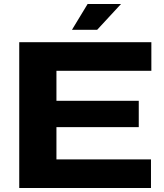

<svg xmlns="http://www.w3.org/2000/svg" viewBox="-20 -940 818 960"><path d="M339.8 -791 418 -919.9H585L465.8 -791ZM76.2 0V-729H736.8V-585.9H262.2V-436H673.8V-304.2H262.2V-143.1H734.9V0Z"/></svg>

Font: Hubot Sans Expanded
Style: Bold
Weight: 700
Width: 7
Designer: Deni Anggara
Foundry: GitHub
Version: Version 1.001;gftools[0.9.31]